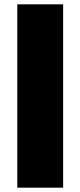

<svg xmlns="http://www.w3.org/2000/svg" viewBox="-20 -770 372 888"><path d="M60 -750H272V98H60Z"/></svg>

Font: Bounded
Style: Regular
Weight: 900
Designer: Vlad Churkin
Version: Version 1.0